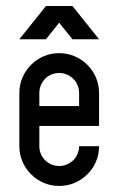

<svg xmlns="http://www.w3.org/2000/svg" viewBox="-20 -614 391 634"><path d="M175.3 -438.5Q202.6 -438.5 226.6 -428.2Q250.5 -418 268.6 -399.9Q286.6 -381.8 296.9 -357.9Q307.1 -334 307.1 -307.1V-198.2H109.9V-131.3Q109.9 -117.7 115 -105.7Q120.1 -93.8 128.9 -85Q137.7 -76.2 149.7 -71Q161.6 -65.9 175.3 -65.9Q189 -65.9 200.9 -71Q212.9 -76.2 221.9 -85Q231 -93.8 236.1 -105.7Q241.2 -117.7 241.2 -131.3H307.1Q307.1 -104 296.9 -80.3Q286.6 -56.6 268.6 -38.6Q250.5 -20.5 226.6 -10.3Q202.6 0 175.3 0Q147.9 0 124.3 -10.3Q100.6 -20.5 82.5 -38.6Q64.5 -56.6 54.2 -80.3Q43.9 -104 43.9 -131.3V-307.1Q43.9 -334 54.2 -357.9Q64.5 -381.8 82.5 -399.9Q100.6 -418 124.3 -428.2Q147.9 -438.5 175.3 -438.5ZM109.9 -263.7H241.2V-307.1Q241.2 -320.8 236.1 -332.8Q231 -344.7 221.9 -353.8Q212.9 -362.8 200.9 -367.9Q189 -373 175.3 -373Q161.6 -373 149.7 -367.9Q137.7 -362.8 128.9 -353.8Q120.1 -344.7 115 -332.8Q109.9 -320.8 109.9 -307.1ZM307.1 -484.4H219.2L175.3 -539.1L131.8 -484.4H43.9L131.8 -594.2H219.2Z"/></svg>

Font: Aeronef
Style: Regular
Weight: 400
Designer: Peter Wiegel - CAT-Fonts Germany
Foundry: CAT-Fonts, Peter Wiegel
Version: Version 0.002